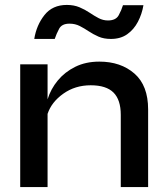

<svg xmlns="http://www.w3.org/2000/svg" viewBox="-20 -759 682 779"><path d="M62 -498H173V-356Q186 -398 214.5 -432.5Q243 -467 285.5 -488Q328 -509 383 -509Q470 -509 525.5 -460.5Q581 -412 581 -315V0H470V-293Q470 -354 440.5 -383.5Q411 -413 348 -413Q285 -413 237 -379Q189 -345 173 -297V0H62ZM430 -601Q401 -601 379.5 -610.5Q358 -620 340 -632Q322 -644 303.5 -653.5Q285 -663 262 -663Q231 -663 220 -642.5Q209 -622 202 -601H119Q128 -657 160.5 -698Q193 -739 251 -739Q280 -739 302.5 -729.5Q325 -720 343.5 -707.5Q362 -695 380 -685.5Q398 -676 418 -676Q450 -676 461.5 -697Q473 -718 479 -738H562Q556 -702 539.5 -670.5Q523 -639 496 -620Q469 -601 430 -601Z"/></svg>

Font: Syne SemiBold
Style: Regular
Weight: 600
Designer: Lucas Descroix
Foundry: Bonjour Monde
Version: Version 2.200; ttfautohint (v1.8.4)